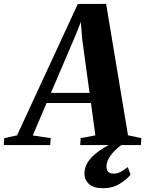

<svg xmlns="http://www.w3.org/2000/svg" viewBox="-99 -766 766 1014"><path d="M-79 0 -76.5 -36.5 -9 -51 312 -745 461.5 -745.5 577 -51.5 647.5 -36.5 645 0H324.5L327 -36.5L404.5 -51L381.5 -222H147L74 -50.5L169 -36.5L166 0ZM170 -275.5H374L335 -560L328 -650L298 -575ZM444.5 228Q396.5 228 371.8 206.5Q347 185 347 151Q347 121 361.5 96Q376 71 399.8 50.5Q423.5 30 451.2 13.5Q479 -3 505.5 -16.5L537.5 -28L567 -17Q533.5 4 510.5 26.2Q487.5 48.5 475.5 70.5Q463.5 92.5 463.5 113Q463 133.5 473.2 142.2Q483.5 151 501 151Q521 151 538.5 141.5Q556 132 576 116.5L590.5 156.5Q571 181.5 533.2 204.8Q495.5 228 444.5 228Z"/></svg>

Font: Merriweather 72pt ExtraBold
Style: Italic
Weight: 800
Italic angle: -7.8°
Version: Version 2.101